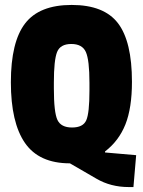

<svg xmlns="http://www.w3.org/2000/svg" viewBox="-20 -651 578 777"><path d="M514 -320Q514 -214 487.5 -147.5Q461 -81 405 -38V-34L531 -23L520 106H501Q428 106 370 72L263 10Q138 10 81 -72.5Q24 -155 24 -318Q24 -481 81.5 -556Q139 -631 270 -631Q401 -631 457.5 -557Q514 -483 514 -320ZM198 -317V-293Q198 -196 212.5 -165.5Q227 -135 271.5 -135Q316 -135 329 -164Q342 -193 342 -284V-316Q342 -408 327.5 -440.5Q313 -473 268.5 -473Q224 -473 211 -440.5Q198 -408 198 -317Z"/></svg>

Font: Passion One
Style: Regular
Weight: 400
Designer: Alejandro Lo Celso
Foundry: Fontstage
Version: Version 1.001